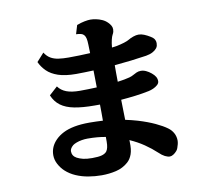

<svg xmlns="http://www.w3.org/2000/svg" viewBox="-92 -927 1183 1083"><g transform="rotate(-10 500.0 -386.0)"><path d="M723.1 -490.2Q738.3 -490.2 753.4 -483.2Q768.6 -476.1 782.2 -464.8Q796.4 -453.1 803.2 -441.7Q810.1 -430.2 810.1 -416Q810.1 -404.3 799.6 -394.8Q789.1 -385.3 774.7 -378.9Q760.3 -372.6 748 -370.1Q710.9 -362.3 670.2 -357.2Q629.4 -352.1 586.4 -348.6Q586.9 -320.3 587.6 -291.3Q588.4 -262.2 588.9 -233.4Q624 -226.1 659.2 -215.8Q713.9 -199.2 754.6 -180.2Q795.4 -161.1 819.8 -143.1Q838.9 -129.4 849.4 -109.6Q859.9 -89.8 859.9 -66.9Q859.9 -58.1 857.2 -46.6Q854.5 -35.2 850.6 -25.1Q846.7 -15.1 841.8 -9.8Q832.5 1 821.8 7.6Q811 14.2 801.8 14.2Q789.6 14.2 773.9 6.3Q758.3 -1.5 741.2 -18.1Q710.4 -46.9 673.6 -72Q636.7 -97.2 592.3 -116.7Q592.8 -113.8 592.8 -111.3V-106Q594.7 -63 585 -35.9Q575.2 -8.8 557.1 6.8Q527.3 33.2 487.5 42.5Q447.8 51.8 404.8 51.8Q366.7 51.8 329.3 45.4Q292 39.1 259 24.9Q226.1 10.7 201.2 -12.2Q181.6 -30.3 168.2 -55.4Q154.8 -80.6 154.8 -106.9Q154.8 -155.8 191.9 -192.9Q210.4 -211.4 236.8 -224.9Q263.2 -238.3 300.3 -245.6Q337.4 -252.9 388.2 -252.9Q407.2 -252.9 426.3 -252.2Q445.3 -251.5 464.4 -250.5V-296.4Q464.4 -319.3 463.9 -342.8H433.1Q364.7 -342.8 317.4 -352.1Q270 -361.3 240.2 -383.3Q210.4 -405.3 194.8 -442.9L242.2 -485.8Q259.3 -461.9 289.1 -450.4Q318.8 -439 366.2 -439Q391.1 -439 415.3 -439.7Q439.5 -440.4 462.9 -441.4Q462.4 -466.3 462.2 -490.7Q461.9 -515.1 461.4 -538.6Q435.1 -537.6 409.9 -536.9Q384.8 -536.1 361.8 -536.1Q299.8 -536.1 259.5 -549.8Q219.2 -563.5 195.3 -587.2Q171.4 -610.8 158.2 -640.1L200.2 -687Q214.4 -664.6 233.6 -653.3Q252.9 -642.1 278.3 -638.4Q303.7 -634.8 335 -634.8Q363.8 -634.8 395.8 -635.7Q427.7 -636.7 459.5 -638.2Q459 -665.5 458 -688Q457.5 -709 454.6 -722.2Q451.7 -735.4 444.8 -743.2Q438.5 -750.5 427.7 -753.4Q417 -756.3 399.9 -756.8L415 -807.1Q437.5 -815.9 459 -820.1Q480.5 -824.2 493.2 -824.2Q507.3 -824.2 524.9 -820.8Q542.5 -817.4 560.1 -809.6Q577.6 -801.8 590.8 -788.1Q598.6 -780.3 604.7 -770.3Q610.8 -760.3 610.8 -748Q610.8 -741.2 609.1 -734.1Q607.4 -727.1 602.1 -717.8Q597.7 -710 593.3 -692.1Q588.9 -674.3 586.4 -647.9Q595.2 -648.9 602.5 -649.9Q609.9 -650.9 615.2 -651.9Q638.2 -656.7 657.5 -662.6Q676.8 -668.5 689 -675.8Q698.7 -682.1 715.6 -688Q732.4 -693.8 746.1 -693.8Q761.2 -693.8 778.1 -687Q794.9 -680.2 813 -668.9Q827.1 -660.2 833 -650.6Q838.9 -641.1 838.9 -628.9Q838.9 -621.6 837.2 -614.3Q835.4 -606.9 830.1 -600.1Q821.8 -589.4 806.4 -581.1Q791 -572.8 768.1 -568.8Q727.1 -562.5 680.2 -556.9Q633.3 -551.3 584.5 -546.9V-501Q584.5 -477.1 585 -452.1Q605.5 -455.1 623 -458Q639.6 -460.9 653.8 -464.8Q668 -468.8 676.8 -474.1Q686.5 -479.5 698 -484.9Q709.5 -490.2 723.1 -490.2ZM282.2 -70.8Q296.9 -63 316.9 -58.1Q336.9 -53.2 369.1 -53.2Q405.3 -53.2 424.1 -58.6Q442.9 -64 452.1 -75.2Q464.8 -92.3 464.8 -129.9V-157.2Q441.4 -161.6 416 -163.8Q390.6 -166 360.8 -166Q344.7 -166 327.9 -163.1Q311 -160.2 297.4 -155Q283.7 -149.9 275.9 -144Q265.1 -134.8 261 -126.5Q256.8 -118.2 256.8 -111.8Q256.8 -84.5 282.2 -70.8Z"/></g></svg>

Font: BIZ UDMincho
Style: Bold
Weight: 700
Monospace: yes
Designer: TypeBank Co., Ltd.
Foundry: Morisawa Inc.
Version: Version 1.06